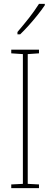

<svg xmlns="http://www.w3.org/2000/svg" viewBox="-20 -970 259 990"><path d="M181 0H38V-19L98 -22V-691L38 -695V-714H181V-695L123 -691V-22L181 -19ZM211 -943Q195 -919 172.5 -891Q150 -863 127 -837.5Q104 -812 84 -793H70V-805Q104 -845 130 -878Q156 -911 181 -950H211Z"/></svg>

Font: Noto Sans Lao Looped ExtraCondensed Thin
Style: Regular
Weight: 100
Width: 2
Designer: Mark Frömberg, Ben Mitchell
Foundry: The Fontpad Ltd
Version: Version 1.002; ttfautohint (v1.8.4.7-5d5b)